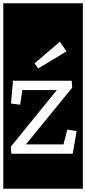

<svg xmlns="http://www.w3.org/2000/svg" viewBox="-32 -937 525 1170"><path d="M-12 213V-917H473V213ZM201 -520 373 -624 333 -683 179 -551ZM37 0H411L435 -138L378 -147L355 -57H126L408 -403L405 -445H47L35 -306L91 -299L104 -388H314L34 -43Z"/></svg>

Font: Zilla Slab Highlight
Style: Regular
Weight: 400
Designer: Typotheque Type Foundry
Foundry: Typotheque type foundry
Version: Version 1.1; 2017; ttfautohint (v1.6)